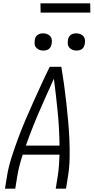

<svg xmlns="http://www.w3.org/2000/svg" viewBox="-20 -1138 565 1158"><path d="M10 0 22 -74Q31 -130 49 -186.5Q67 -243 87.5 -298.5Q108 -354 131 -408.5Q154 -463 179 -518Q204 -573 228.5 -627Q253 -681 280 -735H350Q359 -681 366.5 -627Q374 -573 380 -518Q386 -463 391 -408.5Q396 -354 398.5 -298.5Q401 -243 400 -186.5Q399 -130 390 -74L378 0H316L328 -74Q333 -106 335.5 -139Q338 -172 339 -205H117Q106 -172 97.5 -139Q89 -106 84 -74L72 0ZM136 -260H339Q338 -362 328 -462.5Q318 -563 305 -663Q259 -563 215.5 -462.5Q172 -362 136 -260ZM441 -833Q428 -833 417 -837.5Q406 -842 398 -851Q390 -860 389 -872.5Q388 -885 390 -898Q391 -906 395.5 -914.5Q400 -923 407.5 -928Q415 -933 423.5 -935Q432 -937 440 -937Q453 -937 464.5 -932.5Q476 -928 483.5 -919Q491 -910 492.5 -897.5Q494 -885 491 -872Q490 -864 485.5 -855.5Q481 -847 474 -842Q467 -837 458 -835Q449 -833 441 -833ZM241 -833Q228 -833 217 -837.5Q206 -842 198 -851Q190 -860 189 -872.5Q188 -885 190 -898Q191 -906 195.5 -914.5Q200 -923 207.5 -928Q215 -933 223.5 -935Q232 -937 240 -937Q253 -937 264.5 -932.5Q276 -928 283.5 -919Q291 -910 292.5 -897.5Q294 -885 291 -872Q290 -864 285.5 -855.5Q281 -847 274 -842Q267 -837 258 -835Q249 -833 241 -833ZM225 -1062 224 -1118H524L525 -1062Z"/></svg>

Font: Iosevka Curly Light
Style: Italic
Weight: 300
Italic angle: -9°
Monospace: yes
Designer: Belleve Invis
Foundry: Belleve Invis
Version: Version 22.1.2; ttfautohint (v1.8.4)